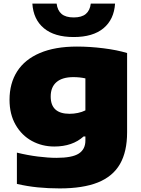

<svg xmlns="http://www.w3.org/2000/svg" viewBox="-20 -818 785 1068"><path d="M74 205V31Q133 45.5 191 52.8Q249 60 294 60Q381.5 60 418.2 36.2Q455 12.5 455 -36V-59H445Q383 -3 282 -3Q214 -3 157.2 -34Q100.5 -65 66.8 -123.8Q33 -182.5 33 -263Q33 -354.5 75.5 -421Q118 -487.5 202 -523.2Q286 -559 408 -559Q479 -559 555.2 -549.5Q631.5 -540 687 -523V-82Q687 26 647.2 94.8Q607.5 163.5 524.8 196.8Q442 230 312 230Q248 230 190.2 224.2Q132.5 218.5 74 205ZM455 -204V-382Q423.5 -389 388 -389Q326.5 -389 294.2 -361.2Q262 -333.5 262 -281Q262 -185 367 -185Q390.5 -185 413.2 -189.8Q436 -194.5 455 -204ZM160 -798H295Q299.5 -760 322.5 -740.5Q345.5 -721 390 -721Q434.5 -721 457.5 -740.5Q480.5 -760 485 -798H620Q614.5 -710 555.8 -661Q497 -612 390 -612Q283 -612 224.2 -661Q165.5 -710 160 -798Z"/></svg>

Font: Encode Sans Expanded Black
Style: Regular
Weight: 900
Width: 7
Designer: Multiple Designers
Foundry: Impallari Type
Version: Version 2.000